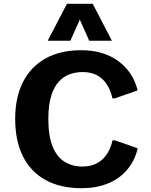

<svg xmlns="http://www.w3.org/2000/svg" viewBox="-20 -988 801 1018"><path d="M410.6 9.8Q301.3 9.8 222.7 -33Q144 -75.7 102.3 -158Q60.5 -240.2 60.5 -357.4Q60.5 -472.7 102.3 -554Q144 -635.3 222.2 -678.5Q300.3 -721.7 409.7 -721.7Q468.3 -721.7 514.2 -708.5Q560.1 -695.3 594.2 -672.9Q628.4 -650.4 652.1 -622.6Q675.8 -594.7 689.7 -565.2Q703.6 -535.6 709.5 -508.8L588.4 -466.3H576.2Q567.4 -506.3 547.9 -538.1Q528.3 -569.8 496.3 -587.9Q464.4 -606 418.5 -606Q382.8 -606 350.1 -594.5Q317.4 -583 291.7 -554.9Q266.1 -526.9 251.2 -478.8Q236.3 -430.7 236.3 -357.4Q236.3 -265.6 259.3 -210.2Q282.2 -154.8 323 -129.9Q363.8 -105 416 -105Q462.4 -105 495.1 -123Q527.8 -141.1 547.9 -172.6Q567.9 -204.1 576.7 -244.1H588.9L710 -201.7Q704.1 -173.8 690.4 -144.5Q676.8 -115.2 653.8 -87.6Q630.9 -60.1 596.9 -38.1Q563 -16.1 516.8 -3.2Q470.7 9.8 410.6 9.8ZM232.9 -772 335 -967.8H471.7L573.2 -772H453.1L403.3 -883.8L353 -772Z"/></svg>

Font: Comme
Style: Bold
Weight: 700
Version: Version 1.000;gftools[0.9.27]